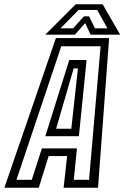

<svg xmlns="http://www.w3.org/2000/svg" viewBox="-60 -878 582 898"><path d="M-39.5 0 201.5 -700H450.5L398.5 0H237.5L254 -148H167.5L121.5 0ZM17 -37H88.5L136 -184H300L285 -37H356.5L410.5 -661.5H226.5ZM152 -241 264 -597.5H345L309 -241ZM202.5 -276H273.5L304.5 -558H284.5ZM294 -858H420L502 -716H363.5L338.5 -770L290.5 -716H152ZM307.5 -831.5 223 -745.5H282L332.5 -801.5H356.5L384 -745.5H442.5L394.5 -831.5Z"/></svg>

Font: Tourney Condensed Regular
Style: Italic
Weight: 400
Width: 3
Italic angle: -12°
Designer: Tyler Finck
Foundry: Etcetera Type Co
Version: Version 1.010; ttfautohint (v1.8.3)